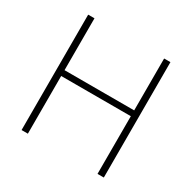

<svg xmlns="http://www.w3.org/2000/svg" viewBox="-158 -872 1029 1029"><g transform="rotate(30 356.5 -357.0)"><path d="M611 0V-714H572V-393H141V-714H102V0H141V-357H572V0Z"/></g></svg>

Font: Noto Sans Cherokee ExtraLight
Style: Regular
Weight: 200
Designer: Monotype Design Team
Foundry: Monotype Imaging Inc.
Version: Version 2.001